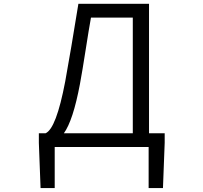

<svg xmlns="http://www.w3.org/2000/svg" viewBox="-20 -752 1040 982"><path d="M659.2 -662.1H445.3Q434.6 -603.5 418 -496.6Q401.4 -389.6 388.7 -321.3Q353.5 -134.8 306.6 -70.3H659.2ZM742.2 -70.3H822.3V-21.5L813.5 210H740.2V0H259.8V210H187.5L178.7 -21.5V-70.3H212.9Q267.6 -93.8 313.5 -335Q342.8 -496.1 380.9 -732.4H742.2Z"/></svg>

Font: Gen Shin Gothic Monospace Normal
Style: Regular
Weight: 350
Designer: [Source Han Sans]
Ryoko NISHIZUKA  (kana & ideographs); Paul D. Hunt (Latin, Greek & Cyrillic); Wenlong ZHANG  (bopomofo
Version: Version 1.002.20150607